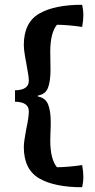

<svg xmlns="http://www.w3.org/2000/svg" viewBox="-20 -667 398 806"><path d="M80 -50Q80 -72 90 -124Q101 -174 101 -200Q101 -239 43 -240V-288Q101 -289 101 -328Q101 -346 91 -398Q90 -404 85 -431Q80 -458 80 -478Q80 -572 144 -609.5Q208 -647 325 -647Q330 -622 330 -605Q330 -582 325 -554Q262 -563 219 -563Q191 -529 191 -449L192 -374Q192 -326 181.5 -298.5Q171 -271 139 -266V-262Q171 -256 182 -228.5Q193 -201 193 -154Q193 -129 192 -116L191 -78Q191 1 219 35Q262 35 325 26Q330 54 330 77Q330 94 325 119Q208 119 144 81.5Q80 44 80 -50Z"/></svg>

Font: Mirza Medium
Style: Regular
Weight: 500
Designer: Arabic design by Kourosh Beigpour, Latin design by Eduardo Tunni, engineering by Lasse Fister
Version: Version 1.0010g